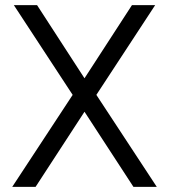

<svg xmlns="http://www.w3.org/2000/svg" viewBox="-20 -731 660 751"><path d="M125 -710.9 310.5 -424.8 496.1 -710.9H586.9L356.9 -359.9L593.3 0H502L310.5 -293.9L119.1 0H27.8L264.2 -359.9L34.2 -710.9Z"/></svg>

Font: Vazirmatn UI FD Light
Style: Regular
Weight: 300
Designer: Saber Rastikerdar
Foundry: Saber Rastikerdar
Version: Version 33.003